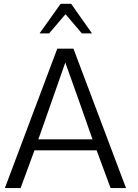

<svg xmlns="http://www.w3.org/2000/svg" viewBox="-20 -959 706 979"><path d="M181.6 -788.6 289.1 -939.5H342.8L449.2 -788.6H397.5L314 -886.7L230.5 -788.6ZM175.3 -248.5H451.7Q417 -347.7 382.6 -445.1Q348.1 -542.5 313 -640.1L235.4 -418.9Q210 -346.2 195.1 -303.7Q180.2 -261.2 175.3 -248.5ZM4.9 0 272 -710.9H354.5L622.6 0H543.9L472.7 -192.4H155.8L85 0Z"/></svg>

Font: Ride Light
Style: Regular
Weight: 300
Version: Version 3.000